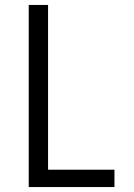

<svg xmlns="http://www.w3.org/2000/svg" viewBox="-20 -755 540 775"><path d="M96 0V-735H174V-70H442V0Z"/></svg>

Font: Iosevka Fixed
Style: Regular
Weight: 400
Monospace: yes
Designer: Belleve Invis
Foundry: Belleve Invis
Version: Version 33.2.4